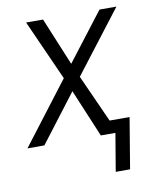

<svg xmlns="http://www.w3.org/2000/svg" viewBox="-78 -581 657 804"><g transform="rotate(-10 250.0 -179.5)"><path d="M349 161 376 0H314L229 -203L74 0H2L203 -263L88 -520H160L244 -317L400 -520H472L270 -257L361 -55H446L410 161Z"/></g></svg>

Font: Iosevka SS18 Light
Style: Italic
Weight: 300
Italic angle: -9°
Monospace: yes
Designer: Belleve Invis
Foundry: Belleve Invis
Version: Version 25.1.1; ttfautohint (v1.8.4)